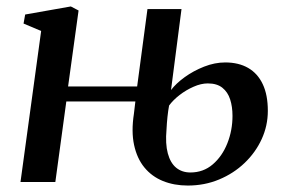

<svg xmlns="http://www.w3.org/2000/svg" viewBox="-20 -564 881 595"><path d="M562 11Q519.5 11 485 -3Q450.5 -17 427.5 -45Q404.5 -73 395.5 -114.8Q386.5 -156.5 395 -211.5L399.5 -249.5H185.5L151.5 0H43.5L107.5 -468L53 -491L58 -519L199.5 -544L223.5 -531.5L191 -296H405L437 -536H542.5L510 -285Q525.5 -305.5 552.5 -325Q579.5 -344.5 612.5 -357.5Q645.5 -370.5 678 -370.5Q719.5 -370.5 749 -353.5Q778.5 -336.5 794.2 -303.2Q810 -270 810 -220.5Q810 -174.5 791 -133Q772 -91.5 738 -59Q704 -26.5 659 -7.8Q614 11 562 11ZM570 -29.5Q610 -29.5 639.2 -54.5Q668.5 -79.5 684.5 -119.8Q700.5 -160 700.5 -205Q700.5 -233.5 693.2 -256Q686 -278.5 669.2 -292Q652.5 -305.5 624 -305.5Q603 -305.5 579.8 -295.2Q556.5 -285 536.5 -269.5Q516.5 -254 504 -237Q501 -221 499 -202Q497 -183 496 -162.5Q492 -118.5 500 -88.8Q508 -59 526 -44.2Q544 -29.5 570 -29.5Z"/></svg>

Font: Merriweather 72pt Medium
Style: Italic
Weight: 500
Italic angle: -7.8°
Version: Version 2.101